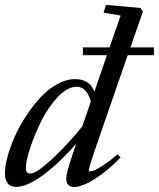

<svg xmlns="http://www.w3.org/2000/svg" viewBox="-22 -745 643 777"><path d="M43.5 11.2Q-2 11.2 -2 -44.9Q-2 -72.8 8.8 -112.1Q19.5 -151.4 38.3 -193.4Q57.1 -235.4 84.5 -276.9Q111.8 -318.4 142.3 -351.3Q172.9 -384.3 209.7 -404.5Q246.6 -424.8 282.2 -424.8Q340.8 -424.8 359.9 -374L410.6 -521.5H313.5V-553.2H421.4L466.3 -682.1L397 -693.8L406.7 -725.1L546.4 -712.9L556.2 -697.8L505.9 -553.2H601.1V-521.5H494.6L358.4 -127.4Q337.4 -66.9 337.4 -55.2Q337.4 -51.3 341.3 -51.3Q347.7 -51.3 359.6 -55.9Q371.6 -60.5 397.5 -77.4Q423.3 -94.2 454.1 -120.6L465.8 -107.9Q413.1 -52.7 361.3 -20.5Q309.6 11.7 279.3 11.7Q246.1 11.7 246.1 -22Q246.1 -45.9 274.9 -129.4L286.6 -163.6Q217.3 -84.5 152.6 -36.6Q87.9 11.2 43.5 11.2ZM82.5 -64Q82.5 -43 101.1 -43Q126.5 -43 190.7 -103.3Q254.9 -163.6 311 -233.4L345.7 -334.5Q328.6 -394 288.1 -394Q251.5 -394 212.4 -353Q173.3 -312 145.8 -256.6Q118.2 -201.2 100.3 -147Q82.5 -92.8 82.5 -64Z"/></svg>

Font: Elstob 18pt Medium
Style: Italic
Weight: 500
Italic angle: -20°
Designer: Peter S. Baker
Version: Version 1.015